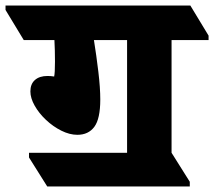

<svg xmlns="http://www.w3.org/2000/svg" viewBox="-94 -647 775 695"><path d="M77 28 11 -77V-94H366V-502H246Q255 -446 262 -387.5Q269 -329 269 -287Q269 -217 247.5 -188Q226 -159 186 -159Q158 -159 128 -174Q98 -189 72.5 -213Q47 -237 31.5 -264.5Q16 -292 16 -316Q16 -343 32.5 -357.5Q49 -372 78 -372Q90 -372 102 -370Q105 -382 105 -424Q105 -465 103 -502H-8L-74 -611V-627H595L661 -518V-502H527V-94L593 11V28Z"/></svg>

Font: Noto Serif Devanagari Black
Style: Regular
Weight: 900
Designer: Universal Thirst, Indian Type Foundry and the Monotype Design Team
Foundry: Monotype Imaging Inc.
Version: Version 2.004; ttfautohint (v1.8.4.7-5d5b)